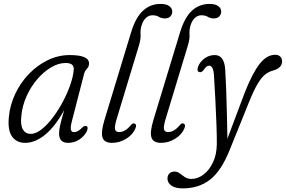

<svg xmlns="http://www.w3.org/2000/svg" viewBox="-20 -740 1498 1006"><path d="M356 -102.5Q348.5 -73.5 351.5 -60.5Q354.5 -47.5 368.5 -47.5Q387 -47.5 410.5 -71Q424 -84 432.5 -79.5Q445 -74 434 -50.5Q420.5 -25 394.5 -8.2Q368.5 8.5 337 8.5Q289.5 8.5 289.5 -40.5Q289.5 -57 294.8 -82Q300 -107 316.5 -163.5Q269 -77 216.5 -34.2Q164 8.5 111.5 8.5Q67 8.5 43.2 -24.8Q19.5 -58 26.5 -127Q32 -188.5 59 -246.5Q86 -304.5 129.8 -350.8Q173.5 -397 229 -424.2Q284.5 -451.5 346 -451.5Q448.5 -451.5 446.5 -406Q446 -390.5 435.8 -380.2Q425.5 -370 421 -354.5ZM92 -135Q86 -85.5 99.8 -62Q113.5 -38.5 140.5 -38.5Q168 -38.5 198.2 -62.5Q228.5 -86.5 257.8 -125.5Q287 -164.5 311 -210.2Q335 -256 349.8 -300Q364.5 -344 366.5 -377Q368 -410 324 -410Q286.5 -410 248 -387.2Q209.5 -364.5 176 -325.8Q142.5 -287 120 -237.8Q97.5 -188.5 92 -135Z M821.5 -719.5Q852 -719.5 867.2 -707.8Q882.5 -696 882.5 -680Q882.5 -664.5 872.5 -654Q862.5 -643.5 844.5 -643.5Q825.5 -643.5 812.2 -651.8Q799 -660 778.5 -660Q759 -660 743.8 -645.2Q728.5 -630.5 721.5 -605.5Q714.5 -582 716.5 -558.8Q718.5 -535.5 707 -498.5L593.5 -124Q579.5 -79 582.5 -63.5Q585.5 -48 604 -48Q636.5 -48 667 -86Q675.5 -96 684 -93Q698.5 -88.5 689.5 -67Q677 -35.5 642 -13.5Q607 8.5 567 8.5Q526 8.5 517 -19.8Q508 -48 527.5 -112L667 -571Q691 -649.5 729.8 -684.5Q768.5 -719.5 821.5 -719.5Z M1078 -719.5Q1108.5 -719.5 1123.8 -707.8Q1139 -696 1139 -680Q1139 -664.5 1129 -654Q1119 -643.5 1101 -643.5Q1082 -643.5 1068.8 -651.8Q1055.5 -660 1035 -660Q1015.5 -660 1000.2 -645.2Q985 -630.5 978 -605.5Q971 -582 973 -558.8Q975 -535.5 963.5 -498.5L850 -124Q836 -79 839 -63.5Q842 -48 860.5 -48Q893 -48 923.5 -86Q932 -96 940.5 -93Q955 -88.5 946 -67Q933.5 -35.5 898.5 -13.5Q863.5 8.5 823.5 8.5Q782.5 8.5 773.5 -19.8Q764.5 -48 784 -112L923.5 -571Q947.5 -649.5 986.2 -684.5Q1025 -719.5 1078 -719.5Z M1262 -254Q1302.5 -357 1340.2 -405Q1378 -453 1422 -453Q1439.5 -453 1448.8 -443.2Q1458 -433.5 1458 -418Q1458 -385.5 1415 -371.5Q1391 -366 1371.2 -351.2Q1351.5 -336.5 1331.2 -303Q1311 -269.5 1285.5 -207L1183.5 45.5Q1140 154.5 1081.2 200.8Q1022.5 247 937.5 247Q898.5 247 878 232.5Q857.5 218 857.5 195.5Q857.5 179 867.5 169Q877.5 159 895 159Q909.5 159 922 168.8Q934.5 178.5 948.8 188Q963 197.5 983 197.5Q1015.5 197.5 1045.8 175Q1076 152.5 1095.5 111.8Q1115 71 1116 16.5Q1116.5 -23 1114.2 -84.8Q1112 -146.5 1108.5 -215.5Q1105 -284.5 1101 -346.5Q1099 -373.5 1092.2 -384.8Q1085.5 -396 1075.5 -396Q1062 -396 1047.5 -374Q1035.5 -358 1023.5 -362.5Q1009.5 -367.5 1018 -391Q1026.5 -414.5 1050.5 -433Q1074.5 -451.5 1105.5 -451.5Q1154.5 -451.5 1160 -377Q1162.5 -340 1164.8 -279Q1167 -218 1168.8 -148Q1170.5 -78 1171.5 -13Z"/></svg>

Font: Fraunces 72pt SuperSoft Light
Style: Italic
Weight: 300
Italic angle: -16°
Version: Version 1.000;[b76b70a41]